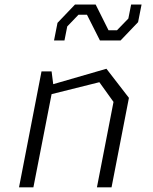

<svg xmlns="http://www.w3.org/2000/svg" viewBox="-20 -808 660 828"><path d="M398 0H461L536 -386L439 -511.5L209.5 -445L202.5 -500H159L62 0H124L202.5 -402L408.5 -453.5L469.5 -368.5ZM213 -633.5H258L270 -694L318.5 -744.5H355L411 -633.5H500L575.5 -712.5L590.5 -788.5H545.5L533.5 -728L484.5 -677.5H448L392.5 -788.5H303.5L228 -709.5Z"/></svg>

Font: Monaspace Krypton ExtraLight
Style: Italic
Weight: 200
Italic angle: -11°
Designer: Riley Cran & the Lettermatic Team
Foundry: Lettermatic
Version: Version 1.101 (Monaspace Krypton)